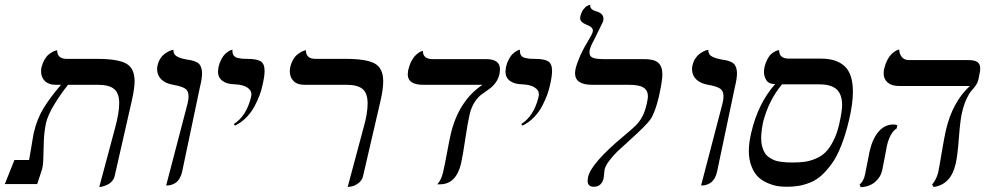

<svg xmlns="http://www.w3.org/2000/svg" viewBox="-63 -766 4099 799"><path d="M350.1 12.2 416 -233.9Q433.1 -297.9 433.1 -335.9Q433.1 -377.9 412.1 -395.5Q391.1 -413.1 344.2 -413.1H220.2Q191.4 -377.4 164.3 -333.5Q137.2 -289.6 128.9 -255.9Q121.1 -220.7 119.4 -179.2Q117.7 -137.7 117.2 -106.2Q116.7 -74.7 110.8 -58.1L91.8 0H-43L-2.9 -100.1H58.1Q76.2 -209 77.1 -211.9Q90.8 -271 118.7 -316.4Q146.5 -361.8 190.9 -413.1H168.9Q139.6 -413.1 123.8 -428.7Q107.9 -444.3 107.9 -469.2Q107.9 -480 109.9 -486.8Q114.3 -504.4 122.3 -518.1Q130.4 -531.7 139.2 -538.8Q147.9 -545.9 156.2 -550.3Q164.6 -554.7 169.9 -555.7L174.8 -557.1Q174.8 -521 214.8 -521H340.8Q427.2 -521 462.2 -501.5Q497.1 -481.9 497.1 -428.2Q497.1 -397.9 484.9 -344.2L414.1 -33.2Q411.1 -21.5 403.6 -12.5Q396 -3.4 387.2 1Q378.4 5.4 370.1 8.3Q361.3 11.2 355.5 11.7Z M628.4 5.9 717.8 -335.9Q721.7 -352.1 721.7 -365.2Q721.7 -388.2 706.8 -397.7Q691.9 -407.2 657.7 -413.1Q626 -418.5 608.4 -435.5Q590.8 -452.6 590.8 -478Q590.8 -488.3 592.8 -494.1Q596.2 -509.8 604.2 -522.2Q612.3 -534.7 621.3 -541.3Q630.4 -547.9 638.9 -552.2Q647.5 -556.6 653.3 -557.6L658.7 -559.1V-556.2Q658.7 -546.9 663.6 -539.8Q668.5 -532.7 678 -528.6Q687.5 -524.4 693.4 -522.9L710.4 -519Q725.6 -516.6 733.6 -514.9Q741.7 -513.2 751.7 -509Q761.7 -504.9 766.4 -499.3Q771 -493.7 774.4 -484.1Q777.8 -474.6 777.8 -460.9Q777.8 -438.5 769.5 -405.8L694.8 -50.8Q691.4 -35.6 684.8 -24.4Q678.2 -13.2 671.1 -7.6Q664.1 -2 655.5 1.2Q647 4.4 641.8 5.1Q636.7 5.9 631.8 5.9Z M914.6 -243.2 910.2 -250Q961.9 -282.7 981.4 -360.8Q983.4 -368.7 983.4 -372.1Q983.4 -391.1 965.3 -402.3Q947.3 -413.6 915.5 -415Q881.3 -415.5 862.8 -429.4Q844.2 -443.4 844.2 -467.8Q844.2 -473.1 846.2 -486.8Q850.6 -505.4 858.4 -519.8Q866.2 -534.2 873.8 -541.3Q881.3 -548.3 888.4 -552.7Q895.5 -557.1 899.9 -558.1L904.3 -559.1V-554.2Q904.3 -542.5 909.4 -535.2Q914.6 -527.8 925.5 -525.1Q936.5 -522.5 944.3 -521.7Q952.1 -521 966.3 -521Q1005.9 -521 1022 -510.7Q1038.1 -500.5 1038.1 -471.2Q1038.1 -448.2 1029.3 -411.1Q1025.4 -392.1 1017.8 -371.3Q1010.3 -350.6 997.1 -325.2Q983.9 -299.8 962.4 -277.6Q940.9 -255.4 914.6 -243.2Z M1383.8 12.2 1449.7 -233.9Q1466.8 -292.5 1466.8 -335.9Q1466.8 -377.9 1446 -395.5Q1425.3 -413.1 1378.9 -413.1H1203.6Q1174.3 -413.1 1158.7 -428.7Q1143.1 -444.3 1143.1 -469.2Q1143.1 -480 1145 -486.8Q1148.9 -504.4 1157 -518.1Q1165 -531.7 1174.1 -538.8Q1183.1 -545.9 1191.2 -550.3Q1199.2 -554.7 1204.6 -555.7L1210 -557.1Q1210 -521 1250 -521H1376Q1461.9 -521 1496.8 -501.5Q1531.7 -481.9 1531.7 -428.2Q1531.7 -394.5 1520 -344.2L1447.8 -33.2Q1443.8 -14.6 1427.7 -3.2Q1411.6 8.3 1397.9 10.3Z M1891.6 -291Q1883.3 -256.3 1873.3 -188Q1863.3 -119.6 1855.5 -85Q1835 1 1767.6 1H1756.8Q1773.4 -17.1 1780.8 -48.8Q1788.1 -80.6 1797.6 -132.1Q1807.1 -183.6 1812.5 -207Q1845.2 -346.2 1944.8 -413.1H1697.8Q1633.8 -413.1 1633.8 -457Q1633.8 -462.4 1635.7 -474.1Q1640.6 -495.1 1648.9 -511Q1657.2 -526.9 1665.3 -534.7Q1673.3 -542.5 1680.4 -547.4Q1687.5 -552.2 1692.4 -553.2L1696.8 -554.2Q1696.8 -520 1737.8 -520H1959.5Q2017.6 -520 2017.6 -478Q2017.6 -471.7 2015.6 -458Q2010.3 -435.5 1997.8 -419.7Q1985.4 -403.8 1970.7 -394Q1956.1 -384.3 1940.9 -373Q1925.8 -361.8 1912.4 -341.3Q1898.9 -320.8 1891.6 -291Z M2110.8 -243.2 2106.4 -250Q2158.2 -282.7 2177.7 -360.8Q2179.7 -368.7 2179.7 -372.1Q2179.7 -391.1 2161.6 -402.3Q2143.6 -413.6 2111.8 -415Q2077.6 -415.5 2059.1 -429.4Q2040.5 -443.4 2040.5 -467.8Q2040.5 -473.1 2042.5 -486.8Q2046.9 -505.4 2054.7 -519.8Q2062.5 -534.2 2070.1 -541.3Q2077.6 -548.3 2084.7 -552.7Q2091.8 -557.1 2096.2 -558.1L2100.6 -559.1V-554.2Q2100.6 -542.5 2105.7 -535.2Q2110.8 -527.8 2121.8 -525.1Q2132.8 -522.5 2140.6 -521.7Q2148.4 -521 2162.6 -521Q2202.1 -521 2218.3 -510.7Q2234.4 -500.5 2234.4 -471.2Q2234.4 -448.2 2225.6 -411.1Q2221.7 -392.1 2214.1 -371.3Q2206.5 -350.6 2193.4 -325.2Q2180.2 -299.8 2158.7 -277.6Q2137.2 -255.4 2110.8 -243.2Z M2391.1 -558.1Q2390.1 -554.2 2390.1 -546.9Q2390.1 -530.8 2404.8 -525.4Q2419.4 -520 2448.2 -520H2618.2Q2659.2 -520 2676.3 -504.9Q2693.4 -489.7 2693.4 -456.1Q2693.4 -428.2 2678.2 -360.8Q2662.6 -296.9 2644 -269.5Q2627.4 -245.6 2557.1 -182.1L2505.4 -134.8Q2489.3 -119.1 2473.1 -98.1Q2457 -77.1 2453.1 -61Q2451.7 -52.7 2450.9 -41.3Q2450.2 -29.8 2449.2 -24.9Q2440.4 11.2 2408.2 11.2Q2382.3 11.2 2382.3 -14.2Q2382.3 -18.1 2384.3 -29.8Q2397.5 -87.4 2534.2 -201.2Q2568.8 -230 2583.5 -244.6Q2598.1 -259.3 2609.4 -279.8Q2620.6 -299.8 2627.9 -332Q2633.3 -355 2633.3 -365.2Q2633.3 -389.2 2615.5 -401.1Q2597.7 -413.1 2553.2 -413.1H2401.4Q2330.1 -413.1 2330.1 -460.9Q2330.1 -467.3 2332 -479Q2346.2 -534.2 2385.3 -597.2Q2401.4 -624 2403.3 -632.8Q2404.3 -634.8 2404.3 -638.2Q2404.3 -653.8 2377.9 -663.1Q2351.1 -673.8 2351.1 -690.9Q2351.1 -691.9 2351.6 -694.3Q2352.1 -696.8 2352.1 -698.2Q2354.5 -707.5 2357.9 -715.1Q2361.3 -722.7 2365 -727.3Q2368.7 -731.9 2372.6 -735.6Q2376.5 -739.3 2380.4 -741.2L2386.2 -744.1Q2389.2 -745.1 2391.1 -745.6L2393.1 -746.1Q2391.1 -726.6 2417 -719.2Q2448.2 -710.9 2448.2 -688Q2448.2 -682.1 2447.3 -678.2Q2446.3 -675.8 2429.9 -642.1Q2413.6 -608.4 2410.2 -602.1Q2395 -574.7 2391.1 -558.1Z M2854.5 5.9 2943.8 -335.9Q2947.8 -352.1 2947.8 -365.2Q2947.8 -388.2 2932.9 -397.7Q2918 -407.2 2883.8 -413.1Q2852.1 -418.5 2834.5 -435.5Q2816.9 -452.6 2816.9 -478Q2816.9 -488.3 2818.8 -494.1Q2822.3 -509.8 2830.3 -522.2Q2838.4 -534.7 2847.4 -541.3Q2856.4 -547.9 2865 -552.2Q2873.5 -556.6 2879.4 -557.6L2884.8 -559.1V-556.2Q2884.8 -546.9 2889.6 -539.8Q2894.5 -532.7 2904.1 -528.6Q2913.6 -524.4 2919.4 -522.9L2936.5 -519Q2951.7 -516.6 2959.7 -514.9Q2967.8 -513.2 2977.8 -509Q2987.8 -504.9 2992.4 -499.3Q2997.1 -493.7 3000.5 -484.1Q3003.9 -474.6 3003.9 -460.9Q3003.9 -438.5 2995.6 -405.8L2920.9 -50.8Q2917.5 -35.6 2910.9 -24.4Q2904.3 -13.2 2897.2 -7.6Q2890.1 -2 2881.6 1.2Q2873 4.4 2867.9 5.1Q2862.8 5.9 2857.9 5.9Z M3210.4 11.2Q3190.9 11.2 3172.4 8.3Q3153.8 5.4 3131.1 -4.4Q3108.4 -14.2 3092 -29.8Q3075.7 -45.4 3064.5 -73.5Q3053.2 -101.6 3053.2 -138.2Q3053.2 -171.4 3063.5 -214.8Q3091.8 -335.9 3162.6 -416Q3137.2 -416 3126.7 -431.4Q3116.2 -446.8 3116.2 -467.8Q3116.2 -476.1 3118.2 -485.8Q3122.6 -504.9 3130.4 -519.5Q3138.2 -534.2 3146.2 -541Q3154.3 -547.9 3161.9 -551.8Q3169.4 -555.7 3174.3 -556.6L3179.2 -557.1Q3179.2 -522 3220.2 -522H3354.5Q3418 -522 3452.1 -490.2Q3486.3 -458.5 3486.3 -383.8Q3486.3 -335 3470.2 -266.1Q3456.1 -206.5 3438 -160.6Q3419.9 -114.7 3398.7 -85.2Q3377.4 -55.7 3355.5 -35.9Q3333.5 -16.1 3307.9 -6.1Q3282.2 3.9 3259.8 7.6Q3237.3 11.2 3210.4 11.2ZM3346.2 -415H3191.4Q3135.3 -347.7 3112.3 -256.8Q3104.5 -216.8 3104.5 -191.9Q3104.5 -171.4 3109.1 -155Q3113.8 -138.7 3120.6 -128.2Q3127.4 -117.7 3139.2 -110.1Q3150.9 -102.5 3161.1 -98.6Q3171.4 -94.7 3186.3 -92.8Q3201.2 -90.8 3211.2 -90.3Q3221.2 -89.8 3236.3 -89.8Q3264.6 -89.8 3285.9 -92.8Q3307.1 -95.7 3330.8 -105.5Q3354.5 -115.2 3371.8 -132.1Q3389.2 -148.9 3404.3 -178.7Q3419.9 -208 3429.2 -249Q3441.4 -302.7 3441.4 -329.1Q3441.4 -372.6 3418.9 -393.8Q3396.5 -415 3346.2 -415Z M3939.9 -295.9Q3932.6 -262.7 3927.2 -190.4Q3921.9 -118.2 3914.1 -85Q3894.5 2 3822.3 12.2L3815.9 2Q3834 -19 3841.3 -48.8Q3845.2 -66.9 3856.4 -133.8Q3867.7 -199.7 3873 -223.1Q3900.4 -341.3 3973.1 -408.2H3678.2Q3647.5 -408.2 3630.9 -422.6Q3614.3 -437 3614.3 -460.9Q3614.3 -473.1 3616.2 -479Q3621.1 -500 3629.4 -515.9Q3637.7 -531.7 3646 -539.8Q3654.3 -547.9 3661.9 -552.7Q3669.4 -557.6 3674.3 -558.6L3679.2 -560.1Q3679.2 -542 3689.7 -529.1Q3700.2 -516.1 3718.3 -516.1H3964.4Q3993.2 -516.1 4004.6 -507.8Q4016.1 -499.5 4016.1 -481.9Q4016.1 -471.2 4013.2 -458L4008.3 -434.1Q4005.4 -421.4 3996.8 -409.4Q3988.3 -397.5 3979.2 -387.7Q3970.2 -377.9 3959 -354Q3947.8 -330.1 3939.9 -295.9ZM3627.9 -159.2Q3625.5 -149.4 3618.2 -108.4Q3610.8 -67.4 3608.4 -58.1Q3601.6 -27.8 3578.1 -8.3Q3554.7 11.2 3519 13.2L3514.2 2Q3531.2 -11.7 3537.1 -41L3546.9 -90.8L3556.2 -138.2Q3568.4 -189.9 3593.8 -219Q3619.1 -248 3655.3 -248Q3666 -248 3671.4 -244.1L3668 -231Q3654.8 -223.6 3644 -203.9Q3633.3 -184.1 3627.9 -159.2Z"/></svg>

Font: Linux Libertine G
Style: Italic
Weight: 400
Italic angle: -12°
Designer: Philipp H. Poll
Foundry: Philipp H. Poll
Version: Version 5.1.3